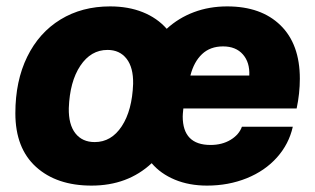

<svg xmlns="http://www.w3.org/2000/svg" viewBox="-20 -570 985 600"><path d="M28 -216Q28 -317 65 -392.5Q102 -468 169 -509Q236 -550 324 -550Q381 -550 426 -532Q471 -514 501 -480Q538 -514 586 -532Q634 -550 690 -550Q796 -550 856.5 -491Q917 -432 917 -324Q917 -278 907 -231H553Q551 -213 551 -206Q551 -117 638 -117Q674 -117 700.5 -133Q727 -149 736 -174H895Q883 -120 845.5 -78Q808 -36 751 -13Q694 10 627 10Q571 10 526.5 -8.5Q482 -27 454 -60Q379 10 266 10Q157 10 92.5 -48.5Q28 -107 28 -216ZM396 -308Q397 -359 375.5 -386.5Q354 -414 316 -414Q264 -414 231 -364.5Q198 -315 195 -232Q194 -181 215.5 -153.5Q237 -126 276 -126Q328 -126 360.5 -175.5Q393 -225 396 -308ZM759 -334Q761 -375 739 -400Q717 -425 677 -425Q637 -425 611.5 -401Q586 -377 575 -334Z"/></svg>

Font: Mona Sans ExtraBold
Style: Italic
Weight: 800
Italic angle: -11.7°
Designer: Deni Anggara
Foundry: GitHub
Version: Version 2.000